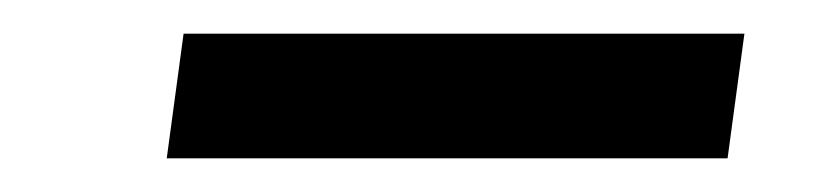

<svg xmlns="http://www.w3.org/2000/svg" viewBox="-20 -658 487 114"><path d="M89 -638H422L412 -564H79Z"/></svg>

Font: Bellota
Style: Bold Italic
Weight: 700
Italic angle: -7.5°
Designer: Kemie Guaida
Foundry: Kemie Guaida
Version: Version 4.001